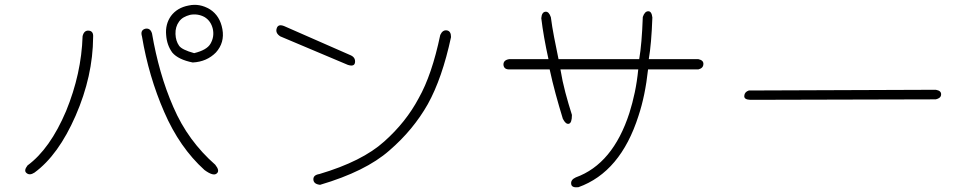

<svg xmlns="http://www.w3.org/2000/svg" viewBox="-20 -756 4040 802"><path d="M785 -495Q725 -507 700 -536Q677 -567 674 -610Q670 -655 694 -689Q720 -724 768 -733Q814 -743 857 -717Q899 -690 909 -634Q919 -578 882 -537Q844 -498 785 -495ZM791 -534Q844 -547 859 -573Q876 -602 869 -635Q861 -669 834 -685Q806 -700 774 -694Q759 -690 747.5 -683.5Q736 -677 728 -666Q712 -644 713 -614Q714 -585 728 -565Q740 -548 791 -534ZM615 -616Q629 -534 651 -457Q673 -380 704 -309Q735 -237 779 -177Q823 -117 879 -68Q899 -43 886 -32Q872 -18 834 -46Q782 -93 740 -153.5Q698 -214 666 -288Q601 -437 573 -604Q565 -630 587 -636Q608 -640 615 -616ZM369 -601Q368 -438 296 -273Q224 -108 124 -35Q104 -22 91 -33Q78 -43 95 -65Q189 -134 256 -292Q320 -448 325 -605Q331 -630 351 -628Q371 -626 369 -601Z M1445 -525Q1465 -516 1463 -496Q1461 -476 1433 -485L1151 -604Q1129 -618 1136 -638Q1142 -657 1167 -647ZM1314 -29Q1493 -82 1585 -165Q1676 -246 1729 -346Q1784 -443 1819 -610Q1829 -632 1847 -629Q1864 -626 1864 -601Q1827 -429 1767 -321Q1737 -268 1697 -219.5Q1657 -171 1606 -127Q1507 -40 1317 16Q1290 13 1289 -6Q1288 -25 1314 -29Z M2107 -466Q2085 -466 2083 -485Q2082 -505 2107 -509H2271Q2250 -604 2241 -680Q2243 -706 2259 -707Q2273 -708 2281 -684Q2286 -645 2294.5 -601Q2303 -557 2313 -509H2650Q2661 -572 2665 -685Q2673 -709 2688 -709Q2702 -709 2705 -683Q2701 -572 2690 -509H2897Q2920 -504 2918 -487Q2917 -471 2897 -466H2687Q2681 -411 2671 -362.5Q2661 -314 2647 -272Q2572 -37 2396 26Q2368 29 2366 13Q2363 -5 2385 -15Q2540 -71 2609 -284Q2622 -325 2631.5 -370Q2641 -415 2646 -466H2321Q2329 -417 2341.5 -370Q2354 -323 2369 -276Q2369 -242 2356 -239Q2343 -236 2331 -260Q2315 -312 2301 -363.5Q2287 -415 2276 -466Z M3889 -381Q3913 -377 3911 -360Q3910 -346 3889 -341L3114 -339Q3087 -340 3089 -356Q3090 -372 3108 -378Z"/></svg>

Font: Yomogi
Style: Regular
Weight: 400
Designer: satsuyako
Foundry: satsuyako
Version: Version 3.100